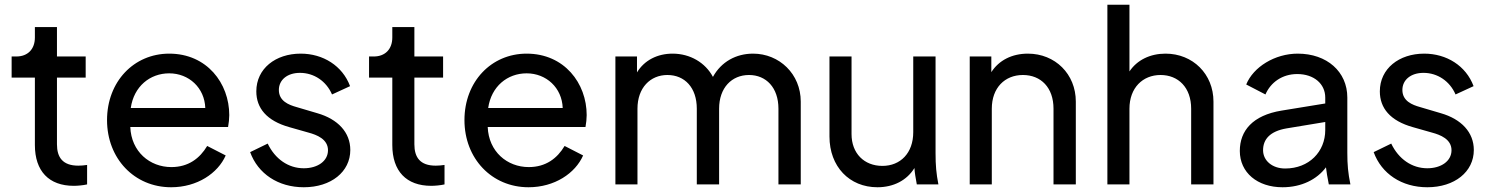

<svg xmlns="http://www.w3.org/2000/svg" viewBox="-20 -777 6280 809"><path d="M291 6C306 6 330 4 347 0V-82C335 -80 320 -79 310 -79C244 -79 220 -114 220 -169V-450H341V-539H220V-663H127V-619C127 -570 97 -539 49 -539H29V-450H127V-166C127 -56 186 6 291 6Z M701 12C811 12 898 -47 931 -122L853 -162C822 -110 774 -73 702 -73C611 -73 533 -138 529 -242H941C944 -258 946 -277 946 -292C946 -426 852 -551 693 -551C544 -551 431 -433 431 -271C431 -109 546 12 701 12ZM531 -322C544 -413 612 -468 693 -468C776 -468 842 -407 845 -322Z M1260 12C1375 12 1456 -53 1456 -145C1456 -219 1404 -275 1317 -300L1229 -326C1197 -335 1155 -351 1155 -398C1155 -440 1190 -470 1244 -470C1303 -470 1355 -435 1379 -379L1455 -414C1423 -500 1341 -551 1247 -551C1141 -551 1060 -488 1060 -392C1060 -322 1103 -268 1200 -241L1281 -218C1314 -209 1362 -191 1362 -144C1362 -98 1318 -68 1260 -68C1195 -68 1139 -107 1108 -172L1034 -136C1067 -45 1152 12 1260 12Z M1797 6C1812 6 1836 4 1853 0V-82C1841 -80 1826 -79 1816 -79C1750 -79 1726 -114 1726 -169V-450H1847V-539H1726V-663H1633V-619C1633 -570 1603 -539 1555 -539H1535V-450H1633V-166C1633 -56 1692 6 1797 6Z M2207 12C2317 12 2404 -47 2437 -122L2359 -162C2328 -110 2280 -73 2208 -73C2117 -73 2039 -138 2035 -242H2447C2450 -258 2452 -277 2452 -292C2452 -426 2358 -551 2199 -551C2050 -551 1937 -433 1937 -271C1937 -109 2052 12 2207 12ZM2037 -322C2050 -413 2118 -468 2199 -468C2282 -468 2348 -407 2351 -322Z M2573 0H2666V-319C2666 -407 2720 -461 2792 -461C2865 -461 2916 -408 2916 -319V0H3010V-319C3010 -407 3063 -461 3136 -461C3208 -461 3260 -408 3260 -319V0H3354V-349C3354 -465 3264 -551 3153 -551C3082 -551 3019 -517 2984 -453C2952 -513 2888 -551 2814 -551C2750 -551 2695 -523 2664 -472V-539H2573Z M3677 12C3745 12 3801 -17 3833 -69C3834 -49 3838 -28 3843 0H3934C3925 -46 3922 -80 3922 -132V-539H3828V-220C3828 -132 3774 -78 3698 -78C3621 -78 3568 -131 3568 -212V-539H3475V-202C3475 -75 3559 12 3677 12Z M4066 0H4159V-319C4159 -407 4214 -461 4290 -461C4366 -461 4419 -408 4419 -319V0H4513V-349C4513 -465 4426 -551 4311 -551C4244 -551 4189 -523 4157 -473V-539H4066Z M4646 0H4739V-319C4739 -407 4795 -461 4870 -461C4945 -461 4999 -408 4999 -319V0H5093V-349C5093 -465 5006 -551 4891 -551C4826 -551 4771 -524 4739 -476V-757H4646Z M5384 12C5464 12 5529 -21 5567 -72C5569 -53 5573 -31 5579 0H5670C5660 -49 5657 -83 5657 -133V-366C5657 -475 5571 -551 5448 -551C5352 -551 5261 -495 5231 -421L5312 -379C5334 -430 5383 -465 5446 -465C5516 -465 5564 -424 5564 -366V-341L5380 -311C5258 -291 5204 -226 5204 -141C5204 -50 5278 12 5384 12ZM5302 -144C5302 -190 5331 -224 5401 -236L5564 -263V-229C5564 -138 5496 -67 5395 -67C5341 -67 5302 -100 5302 -144Z M5994 12C6109 12 6190 -53 6190 -145C6190 -219 6138 -275 6051 -300L5963 -326C5931 -335 5889 -351 5889 -398C5889 -440 5924 -470 5978 -470C6037 -470 6089 -435 6113 -379L6189 -414C6157 -500 6075 -551 5981 -551C5875 -551 5794 -488 5794 -392C5794 -322 5837 -268 5934 -241L6015 -218C6048 -209 6096 -191 6096 -144C6096 -98 6052 -68 5994 -68C5929 -68 5873 -107 5842 -172L5768 -136C5801 -45 5886 12 5994 12Z"/></svg>

Font: Mluvka Medium
Style: Regular
Weight: 500
Designer: Modified by Jiří Krblich, Original typeface by Gumpita Rahayu
Foundry: Gumpita Rahayu & Jiří Krblich
Version: Version 2.000;Glyphs 3.1.1 (3134)